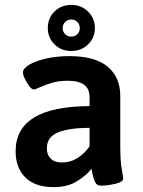

<svg xmlns="http://www.w3.org/2000/svg" viewBox="-20 -760 585 787"><path d="M44 -140Q44 -324 347 -325V-363Q347 -429 258 -429Q221 -429 193 -420.5Q165 -412 144 -402.5Q123 -393 120 -393Q107 -393 90.5 -421Q74 -449 74 -463Q74 -479 99.5 -494.5Q125 -510 169 -520Q213 -530 264 -530Q370 -530 421.5 -486.5Q473 -443 473 -367V-166Q473 -98 479 -66.5Q485 -35 485 -28Q485 -14 452 -6.5Q419 1 393 1Q377 1 370 -13.5Q363 -28 359.5 -45Q356 -62 355 -68Q334 -41 295.5 -17Q257 7 200 7Q124 7 84 -32.5Q44 -72 44 -140ZM347 -160V-236Q265 -236 218.5 -217.5Q172 -199 172 -152Q172 -125 188 -109.5Q204 -94 234 -94Q269 -94 298 -112.5Q327 -131 347 -160ZM176 -645Q176 -686 203.5 -713Q231 -740 272 -740Q313 -740 341 -712.5Q369 -685 369 -645Q369 -605 341 -578Q313 -551 272 -551Q231 -551 203.5 -578Q176 -605 176 -645ZM307 -644Q307 -660 297 -670Q287 -680 272 -680Q257 -680 247 -670Q237 -660 237 -644Q237 -630 247 -620Q257 -610 272 -610Q287 -610 297 -620Q307 -630 307 -644Z"/></svg>

Font: Asap-SemiBold
Style: Regular
Weight: 600
Designer: Pablo Cosgaya
Foundry: Omnibus-Type
Version: Version 2.000; ttfautohint (v1.8)